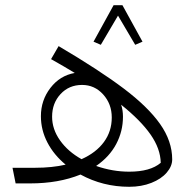

<svg xmlns="http://www.w3.org/2000/svg" viewBox="-20 -704 744 737"><path d="M641 -92Q641 -66 620 -41.5Q599 -17 561 -2Q523 13 476 13Q375 13 289 -34Q205 0 96 0H40L28 -60H115Q180 -60 232 -72Q187 -109 162 -157Q137 -205 137 -258Q137 -319 173.5 -366.5Q210 -414 267 -424Q226 -449 176 -477L205 -527Q361 -435 454.5 -364.5Q548 -294 594.5 -228Q641 -162 641 -92ZM293 -93Q349 -118 379 -159Q409 -200 409 -253Q409 -305 376 -341.5Q343 -378 295 -378Q245 -378 212.5 -343Q180 -308 180 -256Q180 -208 210.5 -165Q241 -122 293 -93ZM597 -79Q596 -133 558 -187.5Q520 -242 445 -302Q452 -281 452 -256Q452 -200 426 -151Q400 -102 349 -67Q412 -45 476 -45Q557 -45 597 -79ZM339 -544 416 -684H450L527 -544L499 -532L433 -644L367 -532Z"/></svg>

Font: FiraGO Light
Style: Italic
Weight: 300
Italic angle: -8°
Designer: bBox Type GmbH
Foundry: bBox Type GmbH
Version: Version 1.001